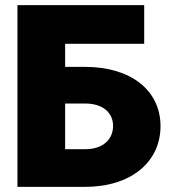

<svg xmlns="http://www.w3.org/2000/svg" viewBox="-20 -727 668 747"><path d="M47.9 0H311.5C488.3 0 604.5 -95.7 604.5 -236.3C604.5 -376 488.3 -466.8 311.5 -466.8H233.4V-556.6H541V-707H47.9ZM311.5 -146.5H233.4V-324.2H311.5C381.8 -324.2 419.9 -287.1 419.9 -237.3C419.9 -185.5 381.8 -146.5 311.5 -146.5Z"/></svg>

Font: Pretendard Black
Style: Regular
Weight: 900
Designer: Base glyphs from Inter by Rasmus Andersson; Hangeul glyphs from Noto Sans CJK(Source Han Sans) by Jang Soo-young and Kan
Foundry: Kil Hyung-jin
Version: Version 1.309;Glyphs 3.2 (3225)